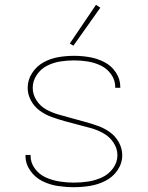

<svg xmlns="http://www.w3.org/2000/svg" viewBox="-20 -770 616 798"><path d="M287 8Q321 8 354.5 2.5Q388 -3 418.5 -18.5Q449 -34 468.5 -62.5Q488 -91 488 -125Q488 -153 474 -178.5Q460 -204 437 -220.5Q414 -237 387.5 -246.5Q361 -256 333.5 -263.5Q306 -271 279 -278.5Q252 -286 225 -293.5Q198 -301 173 -314.5Q148 -328 132 -352.5Q116 -377 116 -405Q116 -434 133 -459Q150 -484 176 -497Q202 -510 230.5 -514.5Q259 -519 288 -519Q316 -519 344.5 -514.5Q373 -510 399 -497.5Q425 -485 442 -461Q459 -437 459 -408V-405H480V-409Q480 -441 461.5 -469Q443 -497 413.5 -512Q384 -527 352 -532.5Q320 -538 288 -538Q255 -538 222.5 -532.5Q190 -527 161 -511Q132 -495 113.5 -466.5Q95 -438 95 -405Q95 -377 109 -351.5Q123 -326 146 -309.5Q169 -293 195.5 -283.5Q222 -274 249 -266.5Q276 -259 303.5 -252Q331 -245 358 -237.5Q385 -230 410 -216Q435 -202 451.5 -177.5Q468 -153 468 -125Q468 -95 449.5 -70Q431 -45 403.5 -32.5Q376 -20 346.5 -15.5Q317 -11 287 -11Q258 -11 228.5 -15.5Q199 -20 171.5 -32Q144 -44 125.5 -68.5Q107 -93 107 -123V-126H86V-122Q86 -89 106 -60.5Q126 -32 156.5 -17Q187 -2 220.5 3Q254 8 287 8ZM285 -580 397 -738 379 -750 270 -589Z"/></svg>

Font: Iosevka Sparkle Thin
Style: Regular
Weight: 100
Designer: Belleve Invis
Foundry: Belleve Invis
Version: Version 4.5.0; ttfautohint (v1.8.3)